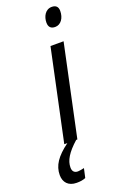

<svg xmlns="http://www.w3.org/2000/svg" viewBox="-264 -787 674 1061"><g transform="rotate(-20 73.5 -256.5)"><path d="M174 -626C208 -626 230 -659 230 -700C230 -725 217 -737 193 -737C155 -737 136 -700 136 -665C136 -639 149 -626 174 -626ZM-1 0H17C-52 51 -83 96 -83 152C-83 194 -58 224 -9 224C11 224 28 222 44 215L56 161C42 164 29 167 19 167C-2 167 -13 155 -13 133C-13 92 11 52 69 0H76L190 -536H113Z"/></g></svg>

Font: Noto Sans ExtraCondensed
Style: Italic
Weight: 400
Width: 2
Italic angle: -12°
Designer: Monotype Design Team
Foundry: Monotype Imaging Inc.
Version: Version 2.013